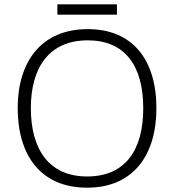

<svg xmlns="http://www.w3.org/2000/svg" viewBox="-20 -860 808 890"><path d="M522 -840H246V-792H522ZM705 -358C705 -585 593 -725 387 -725C173 -725 62 -576 62 -359C62 -141 168 10 384 10C597 10 705 -140 705 -358ZM123 -359C123 -547 208 -673 387 -673C558 -673 644 -557 644 -358C644 -167 563 -42 384 -42C206 -42 123 -169 123 -359Z"/></svg>

Font: Noto Sans Telugu Light
Style: Regular
Weight: 300
Designer: Jelle Bosma - Monotype Design Team
Foundry: Monotype Imaging Inc.
Version: Version 2.005